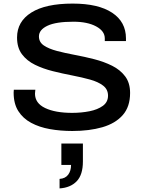

<svg xmlns="http://www.w3.org/2000/svg" viewBox="-20 -718 799 1070"><path d="M383 12Q317 12 258 1.5Q199 -9 153.5 -33.5Q108 -58 82 -99Q56 -140 56 -202Q56 -210 57 -218H177Q177 -214 176 -208Q175 -202 175 -196Q175 -143 231.5 -116Q288 -89 382 -89Q433 -89 478.5 -98Q524 -107 553 -128Q582 -149 582 -185Q582 -220 554.5 -241Q527 -262 482 -274.5Q437 -287 382.5 -297.5Q328 -308 274 -321.5Q220 -335 175 -357Q130 -379 102.5 -415.5Q75 -452 75 -509Q75 -598 154.5 -648Q234 -698 385 -698Q528 -698 605 -647Q682 -596 682 -504V-489H564V-504Q564 -545 515.5 -571Q467 -597 389 -597Q292 -597 244.5 -574.5Q197 -552 197 -515Q197 -483 224.5 -464.5Q252 -446 297.5 -434Q343 -422 397 -412Q451 -402 505.5 -388Q560 -374 605 -351.5Q650 -329 677.5 -292.5Q705 -256 705 -200Q705 -123 664 -76.5Q623 -30 550.5 -9Q478 12 383 12ZM312 332V279Q344 277 360 255.5Q376 234 376 201H322V82H442V182Q442 256 407.5 292Q373 328 312 332Z"/></svg>

Font: Archivo SemiExpanded Medium
Style: Regular
Weight: 500
Width: 6
Designer: Hector Gatti
Foundry: Omnibus-Type
Version: Version 2.001; ttfautohint (v1.8.3)